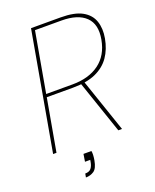

<svg xmlns="http://www.w3.org/2000/svg" viewBox="-161 -791 861 1068"><g transform="rotate(-20 270.0 -257.5)"><path d="M32 0 156 -700H331Q413 -700 458 -675Q503 -650 518 -606Q533 -562 523 -506Q512 -445 481.5 -401Q451 -357 397.5 -333Q344 -309 262 -309H107L52 0ZM418 0 308 -322H330L440 0ZM110 -327H266Q363 -327 424.5 -372.5Q486 -418 502 -506Q518 -593 472 -637.5Q426 -682 329 -682H173ZM159 185 163 163Q187 163 198 149.5Q209 136 213 113L215 101H184L191 57H238Q240 66 239.5 80Q239 94 236 111Q228 157 207 171Q186 185 159 185Z"/></g></svg>

Font: DM Sans 9pt Thin
Style: Italic
Weight: 250
Italic angle: -10°
Version: Version 4.004;gftools[0.9.30]